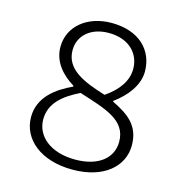

<svg xmlns="http://www.w3.org/2000/svg" viewBox="-113 -861 925 977"><g transform="rotate(15 350.0 -372.5)"><path d="M83 -191C83 -74 188 14 355 14C521 14 616 -73 616 -183C616 -289 550 -333 466 -374V-378C531 -425 583 -491 583 -563C583 -676 501 -759 356 -759C230 -759 135 -684 135 -574C135 -494 189 -437 250 -400V-395C170 -358 83 -298 83 -191ZM522 -561C522 -499 485 -444 415 -396C295 -433 199 -474 199 -574C199 -652 262 -706 355 -706C464 -706 522 -640 522 -561ZM549 -184C549 -101 481 -39 355 -39C225 -39 146 -107 146 -195C146 -281 210 -332 295 -374C433 -329 549 -301 549 -184Z"/></g></svg>

Font: Kawkab Mono Light
Style: Regular
Weight: 300
Monospace: yes
Designer: Abdullah Arif
Foundry: Abdullah Arif
Version: Version 1.000;PS 000.500;hotconv 1.0.88;makeotf.lib2.5.64775